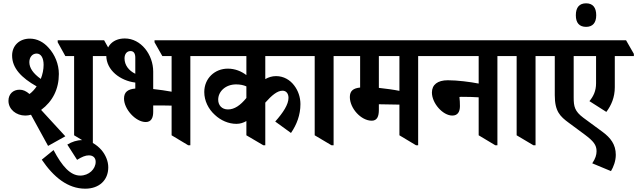

<svg xmlns="http://www.w3.org/2000/svg" viewBox="-20 -868 3843 1158"><path d="M270 12 374 -46 228 -205C298 -257 335 -331 335 -422C335 -481 311 -539 273 -580C243 -614 204 -635 160 -635C96 -635 53 -592 53 -533C53 -457 109 -399 201 -347C189 -329 174 -313 158 -301C137 -319 119 -327 98 -327C59 -327 31 -301 31 -260C31 -209 77 -171 133 -171C145 -171 156 -173 167 -176ZM527 8H540V-530H654V-543L608 -625H328V-613L374 -530H427V-52ZM157 -493C157 -523 175 -545 201 -545C227 -545 243 -519 243 -477C243 -449 237 -420 226 -392C180 -425 157 -458 157 -493Z M494 270C578 270 633 219 633 141C633 104 617 67 593 38C562 2 519 -23 476 -23C444 -23 414 -13 386 4L445 96C474 78 495 69 516 69C542 69 557 84 557 108C557 152 516 191 464 191C405 191 355 136 303 37L232 95C303 200 389 270 494 270Z M859 -132C893 -132 904 -159 904 -193V-232C906 -232 909 -232 912 -232C948 -232 984 -232 1015 -231V-52L1115 8H1128V-530H1242V-543L1196 -625H912V-613L959 -530H1015V-315C982 -321 942 -327 904 -331V-436C904 -539 830 -636 733 -636C663 -636 621 -592 621 -533C621 -444 706 -381 796 -370V-334C752 -330 728 -314 728 -273C728 -210 798 -132 859 -132ZM731 -516C731 -542 745 -560 767 -560C787 -560 796 -545 796 -520V-423C757 -442 731 -475 731 -516Z M1406 -121C1429 -121 1449 -128 1466 -138V-52L1568 8H1580V-249C1618 -292 1652 -321 1684 -321C1706 -321 1720 -304 1720 -278C1720 -238 1688 -189 1640 -135L1735 -66C1770 -117 1792 -175 1792 -240C1792 -282 1778 -322 1754 -353C1729 -386 1691 -409 1645 -409C1621 -409 1599 -402 1580 -391V-530H1876V-543L1830 -625H1130V-613L1176 -530H1466V-415C1436 -438 1398 -454 1354 -454C1275 -454 1212 -395 1212 -313C1212 -260 1237 -210 1276 -175C1311 -142 1358 -121 1406 -121ZM1296 -267C1296 -316 1340 -359 1404 -359C1428 -359 1448 -355 1466 -347V-277C1429 -232 1394 -208 1355 -208C1318 -208 1296 -233 1296 -267Z M1979 8H1992V-530H2106V-543L2060 -625H1764V-613L1810 -530H1878V-52Z M2222 -140C2255 -140 2265 -167 2265 -205V-239C2269 -239 2272 -239 2274 -239C2308 -239 2356 -238 2389 -237V-52L2489 8H2502V-530H2616V-543L2570 -625H1993V-613L2039 -530H2152V-340C2112 -336 2090 -321 2090 -283C2090 -214 2158 -140 2222 -140ZM2265 -338V-530H2389V-320C2355 -327 2310 -333 2265 -338Z M2708 -171C2740 -171 2754 -193 2754 -228C2754 -247 2753 -267 2751 -283C2755 -284 2759 -284 2765 -284C2804 -284 2838 -283 2867 -281V-52L2967 8H2980V-530H3094V-543L3048 -625H2504V-613L2550 -530H2867V-364C2816 -374 2739 -384 2681 -384C2619 -384 2585 -357 2585 -310C2585 -245 2651 -171 2708 -171Z M3197 8H3210V-530H3324V-543L3278 -625H2982V-613L3028 -530H3096V-52Z M3637 -193C3667 -233 3688 -281 3688 -342V-530H3803V-543L3756 -625H3212V-613L3258 -530H3326V-294C3326 -196 3358 -166 3411 -127L3507 -56C3559 -17 3578 6 3578 44C3578 66 3571 89 3552 117L3665 164C3680 139 3694 103 3694 66C3694 3 3662 -37 3615 -72L3498 -158C3446 -197 3440 -226 3440 -280V-530H3575V-366C3575 -319 3559 -287 3535 -258Z M3515 -706C3554 -706 3576 -730 3576 -776C3576 -823 3555 -848 3515 -848C3474 -848 3453 -823 3453 -776C3453 -730 3474 -706 3515 -706Z"/></svg>

Font: Noto Serif Devanagari Condensed
Style: Bold
Weight: 700
Width: 3
Designer: Universal Thirst, Indian Type Foundry and the Monotype Design Team
Foundry: Monotype Imaging Inc.
Version: Version 2.004